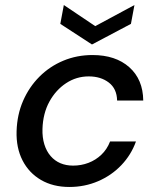

<svg xmlns="http://www.w3.org/2000/svg" viewBox="-20 -732 625 764"><path d="M256 12Q191 12 143 -16Q95 -44 69.5 -94Q44 -144 46 -210Q48 -276 72 -331Q96 -386 137 -427Q178 -468 232 -490.5Q286 -513 348 -513Q440 -513 494.5 -464.5Q549 -416 550 -332H446Q445 -379 413 -403.5Q381 -428 333 -428Q284 -428 243 -401Q202 -374 176.5 -327.5Q151 -281 149 -219Q148 -185 156.5 -157.5Q165 -130 181.5 -111Q198 -92 220.5 -82.5Q243 -73 271 -73Q303 -73 332 -84Q361 -95 383.5 -116.5Q406 -138 418 -169H521Q502 -116 463 -75Q424 -34 370.5 -11Q317 12 256 12ZM515 -712 501 -637 346 -555 220 -637 234 -712 359 -628Z"/></svg>

Font: DM Sans 17pt Medium
Style: Italic
Weight: 500
Italic angle: -10°
Version: Version 4.004;gftools[0.9.30]